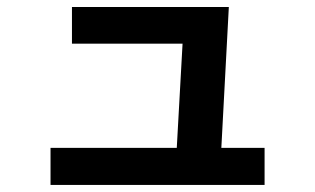

<svg xmlns="http://www.w3.org/2000/svg" viewBox="-20 -560 904 551"><path d="M125 -135.7H487.3L503.9 -434.6H186.5V-540H636.7L615.2 -135.7H739.3V-29.3H125Z"/></svg>

Font: Pretendard GOV
Style: Bold
Weight: 700
Designer: Base glyphs from Inter by Rasmus Andersson; Hangeul glyphs from Noto Sans CJK(Source Han Sans) by Jang Soo-young and Kan
Foundry: Kil Hyung-jin
Version: Version 1.309